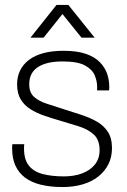

<svg xmlns="http://www.w3.org/2000/svg" viewBox="-20 -743 513 775"><path d="M233 12Q183 12 144.5 2.5Q106 -7 80.5 -26.5Q55 -46 42 -75Q29 -104 29 -143Q29 -147 29 -152Q29 -157 30 -161H78Q77 -155 77 -151Q77 -147 77 -143Q77 -99 96.5 -74.5Q116 -50 152.5 -40.5Q189 -31 238 -31Q280 -31 312.5 -43.5Q345 -56 363.5 -79.5Q382 -103 382 -137Q382 -179 358 -200.5Q334 -222 296.5 -233.5Q259 -245 219 -257Q188 -266 157.5 -276.5Q127 -287 102.5 -302.5Q78 -318 63.5 -342Q49 -366 49 -403Q49 -433 61 -458Q73 -483 96.5 -501Q120 -519 155 -528.5Q190 -538 236 -538Q291 -538 327 -525.5Q363 -513 383.5 -491.5Q404 -470 412.5 -445Q421 -420 421 -394Q421 -391 421 -387Q421 -383 420 -378H372V-394Q372 -415 362.5 -438.5Q353 -462 323.5 -478.5Q294 -495 233 -495Q199 -495 174 -489Q149 -483 132 -471.5Q115 -460 106.5 -443Q98 -426 98 -403Q98 -369 118 -351.5Q138 -334 170 -324Q202 -314 238 -302Q272 -291 306.5 -280Q341 -269 369.5 -253Q398 -237 415 -211.5Q432 -186 432 -145Q432 -108 417 -79Q402 -50 375.5 -29.5Q349 -9 312.5 1.5Q276 12 233 12ZM103 -591 208 -723H256L362 -591H309L217 -705H247L156 -591Z"/></svg>

Font: Archivo Thin
Style: Regular
Weight: 250
Designer: Hector Gatti
Foundry: Omnibus-Type
Version: Version 2.001